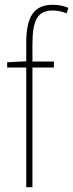

<svg xmlns="http://www.w3.org/2000/svg" viewBox="-20 -785 307 805"><path d="M206 -502V-527H116V-600C116 -701 138 -741 201 -741C220 -741 241 -737 259 -729L267 -752C250 -759 228 -765 202 -765C120 -765 90 -713 90 -604V-528L10 -524V-502H90V0H116V-502Z"/></svg>

Font: Noto Sans Lao UI Cond Thin
Style: Regular
Weight: 100
Width: 3
Designer: Monotype Design Team
Foundry: Monotype Imaging Inc.
Version: Version 2.000